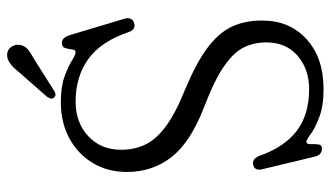

<svg xmlns="http://www.w3.org/2000/svg" viewBox="-212 -690 917 532"><g transform="rotate(-90 246.0 -423.5)"><path d="M266 15Q218.5 15 188 3.2Q157.5 -8.5 141.2 -20.5Q125 -32.5 119.5 -32.5Q113 -32.5 113.2 -21.8Q113.5 -11 112.5 -0.2Q111.5 10.5 100.5 10.5Q82.5 10.5 78 -11.5L43.5 -155Q38.5 -176 56 -180Q71.5 -183.5 80.5 -163.5Q104 -95 149 -60Q194 -25 265.5 -25Q320.5 -25 357.5 -56.5Q394.5 -88 395 -142Q395.5 -175.5 382 -204.2Q368.5 -233 330 -260Q291.5 -287 217 -315.5Q119 -353 77.5 -406Q36 -459 36 -530Q36 -582.5 60.5 -623.8Q85 -665 128.2 -688.8Q171.5 -712.5 228 -713Q271.5 -713 300 -702.8Q328.5 -692.5 344.8 -682.2Q361 -672 368 -672Q374.5 -672 375.5 -681.5Q376.5 -691 379.2 -700.5Q382 -710 394 -710Q409 -710 416 -685.5L460 -538.5Q467 -516.5 450 -510.5Q432 -503.5 424 -524Q398 -601.5 349 -636.8Q300 -672 231 -672Q173 -672 135.2 -637Q97.5 -602 97.5 -545.5Q97.5 -510.5 111 -480.8Q124.5 -451 160.5 -423.5Q196.5 -396 263.5 -369Q336 -339 378.2 -308Q420.5 -277 438.2 -240Q456 -203 455.5 -154Q455.5 -79 403.8 -32Q352 15 266 15ZM314 -830.5Q342 -867 367 -861Q379 -858 384.8 -846.5Q390.5 -835 387.5 -823.5Q383.5 -810 374.2 -803Q365 -796 349.5 -787.5L258.5 -730Q248 -724.5 241.5 -732.5Q238 -737 239.8 -742Q241.5 -747 245 -752Z"/></g></svg>

Font: Fraunces 144pt SuperSoft Light
Style: Regular
Weight: 300
Version: Version 1.000;[0bf87f6ff]